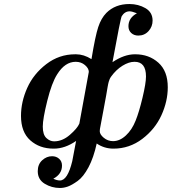

<svg xmlns="http://www.w3.org/2000/svg" viewBox="-20 -725 851 951"><path d="M84 -150.9Q84 -220.7 115 -289.8Q146 -358.9 209.5 -407.5Q272.9 -456.1 352.1 -456.1H356.9Q395 -456.1 433.1 -432.1Q452.1 -547.4 466.6 -591.1Q481 -634.8 506.8 -661.1Q550.8 -705.1 621.1 -705.1Q665 -705.1 700.4 -684.6Q735.8 -664.1 735.8 -623Q735.8 -593.3 715.8 -571Q695.8 -548.8 665 -548.8Q644 -548.8 630.1 -561.5Q616.2 -574.2 616.2 -595.2Q616.2 -636.2 658.2 -659.2Q633.3 -668.9 622.1 -668.9Q598.1 -668.9 583 -645Q577.1 -635.3 537.1 -417Q595.2 -456.1 647.9 -456.1H649.9Q717.8 -456.1 764.4 -414.6Q811 -373 811 -293Q811 -223.1 779.5 -154.1Q748 -85 684.6 -36.9Q621.1 11.2 542 11.2Q496.1 11.2 459 -14.2Q443.8 55.7 418.5 103.3Q393.1 150.9 364.5 171.4Q335.9 191.9 315.9 199Q295.9 206.1 276.9 206.1Q235.8 206.1 201.4 185.1Q167 164.1 167 123Q167 88.9 189 68.8Q210.9 48.8 237.8 48.8Q258.8 48.8 272.9 61.5Q287.1 74.2 287.1 95.2Q287.1 137.2 244.1 160.2Q262.2 168.9 276.9 168.9Q314.9 168.9 337.9 73.2Q342.8 51.3 356.9 -26.9Q301.8 11.2 247.1 11.2H245.1Q176.3 11.2 130.1 -29.8Q84 -70.8 84 -150.9ZM191.9 -98.1Q191.9 -58.1 209.5 -41.5Q227.1 -24.9 248 -24.9Q289.1 -24.9 325.9 -56.9Q362.8 -88.9 373 -112.8L419.9 -369.1Q419.9 -386.2 400.9 -402.6Q381.8 -418.9 355 -418.9Q301.8 -418.9 263.2 -356.9Q236.3 -314.9 214.1 -225.6Q191.9 -136.2 191.9 -98.1ZM474.1 -75.2Q474.1 -59.1 494.1 -42.5Q514.2 -25.9 540 -25.9Q573.2 -25.9 603.5 -54Q633.8 -82 651.9 -127.9Q668.9 -169.9 686 -241.5Q703.1 -313 703.1 -346.2Q703.1 -419.4 646 -418.9Q618.2 -418.9 586.7 -399.4Q555.2 -379.9 530.8 -346.2Q525.9 -339.4 523.4 -333.7Q521 -328.1 518.6 -320.1Q516.1 -312 512.9 -293.5Q509.8 -274.9 505.9 -252.4Q502 -230 493.4 -184.6Q484.9 -139.2 475.1 -86.9Q474.1 -83 474.1 -75.2Z"/></svg>

Font: CMU Serif
Style: BoldItalic
Weight: 700
Italic angle: -14.04°
Version: Version 0.7.0